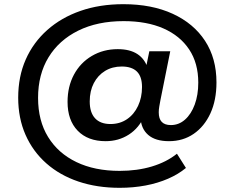

<svg xmlns="http://www.w3.org/2000/svg" viewBox="-20 -735 1123 918"><path d="M552 163Q444 163 355 133Q266 103 201.5 46Q137 -11 102 -90.5Q67 -170 67 -268Q67 -369 103 -450.5Q139 -532 206 -591.5Q273 -651 365 -683Q457 -715 570 -715Q706 -715 806 -669Q906 -623 960.5 -539.5Q1015 -456 1015 -341Q1015 -256 986 -193Q957 -130 906 -95Q855 -60 788 -60Q723 -60 688.5 -90Q654 -120 652 -173L671 -182Q645 -123 596 -91.5Q547 -60 485 -60Q400 -60 351.5 -110Q303 -160 303 -248Q303 -321 333.5 -378Q364 -435 419 -467.5Q474 -500 543 -500Q601 -500 637 -476.5Q673 -453 687 -407H677L694 -490H794L747 -256Q744 -240 741.5 -225.5Q739 -211 739 -198Q739 -167 753.5 -152Q768 -137 797 -137Q835 -137 864.5 -163Q894 -189 911 -235Q928 -281 928 -340Q928 -433 884.5 -498.5Q841 -564 761.5 -599Q682 -634 571 -634Q446 -634 354 -588.5Q262 -543 212 -461Q162 -379 162 -267Q162 -158 210 -80Q258 -2 345.5 40Q433 82 552 82Q636 82 706 61Q776 40 826 0L869 68Q833 98 783.5 119.5Q734 141 675.5 152Q617 163 552 163ZM508 -142Q553 -142 587 -165Q621 -188 640 -228.5Q659 -269 659 -319Q659 -369 634.5 -393Q610 -417 562 -417Q517 -417 482.5 -396Q448 -375 428.5 -337.5Q409 -300 409 -250Q409 -197 434.5 -169.5Q460 -142 508 -142Z"/></svg>

Font: Nunito Sans 10pt SemiExpanded
Style: Bold
Weight: 700
Width: 6
Designer: Vernon Adams
Foundry: Vernon Adams
Version: Version 3.101;gftools[0.9.27]